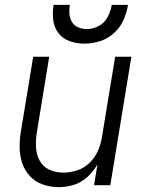

<svg xmlns="http://www.w3.org/2000/svg" viewBox="-20 -764 616 792"><path d="M222 8Q253 8 284.5 -1.5Q316 -11 341 -34.5Q366 -58 382 -86L368 0H435L522 -530H455L400 -195Q395 -167 383 -140Q371 -113 348.5 -91.5Q326 -70 297.5 -61Q269 -52 241 -52Q210 -52 183.5 -64Q157 -76 143.5 -101.5Q130 -127 128.5 -157Q127 -187 132 -218L183 -530H117L67 -227Q61 -193 61 -158.5Q61 -124 71 -93Q81 -62 103 -38Q125 -14 156.5 -3Q188 8 222 8ZM328 -584Q360 -584 392 -594Q424 -604 450 -627.5Q476 -651 489.5 -681.5Q503 -712 508 -744H441Q437 -719 424.5 -694.5Q412 -670 388 -657Q364 -644 338 -644Q320 -644 303 -651Q286 -658 277 -673Q268 -688 266.5 -706.5Q265 -725 268 -744H201Q196 -713 199.5 -682Q203 -651 221 -627.5Q239 -604 268 -594Q297 -584 328 -584Z"/></svg>

Font: Iosevka Sparkle Light Oblique
Style: Regular
Weight: 300
Italic angle: -9°
Designer: Belleve Invis
Foundry: Belleve Invis
Version: Version 4.5.0; ttfautohint (v1.8.3)